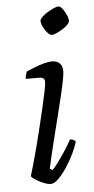

<svg xmlns="http://www.w3.org/2000/svg" viewBox="-53 -754 384 787"><g transform="rotate(-5 139.5 -361.0)"><path d="M124 0Q112 0 94.5 -7Q77 -14 62.5 -23.5Q48 -33 45 -39Q50 -54 58.5 -84.5Q67 -115 77.5 -154.5Q88 -194 98 -236Q108 -278 117 -316Q126 -354 131.5 -381.5Q137 -409 137 -419Q137 -430 130.5 -434Q124 -438 112 -438H59Q59 -446 61.5 -455Q64 -464 66 -468Q82 -475 101.5 -482.5Q121 -490 139.5 -495Q158 -500 171 -500Q193 -500 204 -488.5Q215 -477 215 -456Q215 -446 210.5 -421Q206 -396 197 -359Q188 -322 176.5 -275.5Q165 -229 151.5 -175.5Q138 -122 125 -63L136 -56Q146 -66 161 -86.5Q176 -107 192 -131.5Q208 -156 218 -175Q226 -175 232 -171.5Q238 -168 241 -164Q235 -143 221.5 -115Q208 -87 190.5 -60.5Q173 -34 155.5 -17Q138 0 124 0ZM181 -608Q174 -608 164 -619Q154 -630 147 -644.5Q140 -659 140 -669Q140 -676 149.5 -685.5Q159 -695 172.5 -703Q186 -711 198.5 -716.5Q211 -722 218 -722Q226 -722 234.5 -710.5Q243 -699 249.5 -685Q256 -671 256 -660Q256 -653 247.5 -644Q239 -635 226 -627Q213 -619 200.5 -613.5Q188 -608 181 -608Z"/></g></svg>

Font: Texturina Medium 12pt ExtraLight
Style: Italic
Weight: 250
Italic angle: -11°
Version: Version 1.002